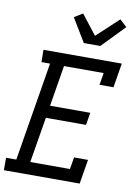

<svg xmlns="http://www.w3.org/2000/svg" viewBox="-106 -1057 811 1125"><g transform="rotate(10 299.0 -494.5)"><path d="M-2 0V-74H59L156 -662H105L104 -735H570L546 -590H463L475 -662H239L199 -419H438L426 -345H187L142 -74H378L390 -145H473L449 0ZM330 -815 246 -954 296 -985 387 -868 517 -989 559 -950 428 -815Z"/></g></svg>

Font: Iosevka Plex Etoile
Style: Italic
Weight: 400
Italic angle: -9°
Designer: Belleve Invis
Foundry: Belleve Invis
Version: Version 25.1.1; ttfautohint (v1.8.4)